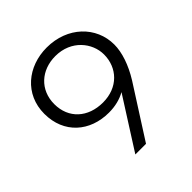

<svg xmlns="http://www.w3.org/2000/svg" viewBox="-190 -843 980 980"><g transform="rotate(-45 300.0 -353.0)"><path d="M302 -304C194 -304 120 -371 120 -474C120 -577 196 -644 297 -644C412 -644 479 -557 479 -474C479 -378 410 -304 302 -304ZM49 -475C49 -334 150 -246 287 -246C332 -246 372 -256 406 -275L231 0H308L487 -280C529 -348 552 -416 552 -473C552 -602 447 -706 297 -706C160 -706 49 -616 49 -475Z"/></g></svg>

Font: Chess Sans
Style: Regular
Weight: 400
Designer: Wolf Bōese
Foundry: Wolf Bōese
Version: Version 7.223;Glyphs 3.3 (3306)